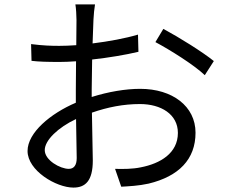

<svg xmlns="http://www.w3.org/2000/svg" viewBox="-20 -819 1040 871"><path d="M721 -688 685 -628C749 -594 860 -525 909 -478L950 -542C901 -582 792 -650 721 -688ZM325 -279 328 -102C328 -69 315 -53 292 -53C253 -53 183 -92 183 -138C183 -183 244 -241 325 -279ZM121 -619 123 -543C157 -539 194 -538 251 -538C272 -538 297 -539 325 -541L324 -410V-353C209 -304 105 -217 105 -134C105 -45 235 32 313 32C367 32 401 2 401 -91L397 -308C469 -333 540 -347 615 -347C710 -347 787 -301 787 -216C787 -124 707 -77 619 -60C582 -52 539 -52 502 -53L530 28C565 26 609 24 654 14C791 -19 867 -96 867 -217C867 -337 762 -416 616 -416C550 -416 472 -403 396 -379V-414L398 -549C471 -557 549 -570 608 -584L606 -662C549 -645 473 -631 400 -622L404 -730C405 -753 408 -781 411 -799H322C325 -782 327 -748 327 -728L326 -614C298 -612 272 -611 249 -611C212 -611 176 -612 121 -619Z"/></svg>

Font: Source Han Sans KR
Style: Regular
Weight: 400
Designer: Ryoko NISHIZUKA 西塚涼子 (kana, bopomofo & ideographs); Paul D. Hunt (Latin, Greek & Cyrillic); Sandoll Communications 산돌커뮤니
Foundry: Adobe
Version: Version 2.004;hotconv 1.0.118;makeotfexe 2.5.65603